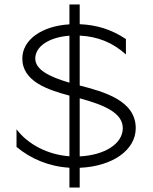

<svg xmlns="http://www.w3.org/2000/svg" viewBox="-20 -780 685 860"><path d="M54 -122C117.3 -68.8 199.9 -34.1 291 -28.7V60H337V-28.4C483.8 -34.8 588 -107.4 588 -206C588 -330.5 444.6 -369.1 337 -397V-620.5C416.1 -616.7 484.9 -590 544 -536V-605C479.6 -648.1 413.1 -668.5 337 -671.6V-760H291V-671C167.2 -663.6 80 -601.8 80 -518C80 -415.4 194.2 -377.4 291 -351.8V-80C195 -86.9 105.3 -132.6 54 -201ZM337 -79.5V-339.7C446.4 -309.9 530 -274.9 530 -206C530 -136.6 450.1 -85.2 337 -79.5ZM291 -620.1V-409.6C199 -436.8 138 -468.2 138 -518C138 -572.6 200.9 -613.5 291 -620.1Z"/></svg>

Font: Resamitz
Style: Regular
Weight: 500
Designer: gluk
Foundry: gluk
Version: Version 0.047